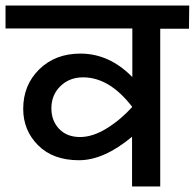

<svg xmlns="http://www.w3.org/2000/svg" viewBox="-40 -674 705 695"><path d="M645 -654 644 -570H540V1H438V-179Q336 -94 246 -94Q152 -94 98 -148Q44 -202 44 -280Q44 -366 102 -423Q160 -480 251 -480Q356 -480 439 -395V-571H-20V-654ZM250 -178Q295 -178 345 -208.5Q395 -239 438 -286V-288Q356 -394 261 -394Q211 -394 178.5 -362Q146 -330 146 -282Q146 -237 174 -207.5Q202 -178 250 -178Z"/></svg>

Font: Martel Sans DemiBold
Style: Regular
Weight: 600
Designer: Dan Reynolds and Mathieu Réguer
Foundry: Dan Reynolds and Mathieu Réguer
Version: Version 1.001;PS 001.001;hotconv 1.0.70;makeotf.lib2.5.58329